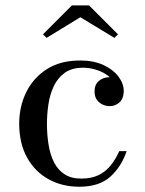

<svg xmlns="http://www.w3.org/2000/svg" viewBox="-20 -700 550 730"><path d="M281.5 10Q216 10 164.2 -18.8Q112.5 -47.5 82.8 -101.2Q53 -155 53 -230Q53 -295 79.8 -349.5Q106.5 -404 158 -437Q209.5 -470 285 -470Q336 -470 373.2 -452.8Q410.5 -435.5 430.5 -408.8Q450.5 -382 450.5 -353.5Q450.5 -326.5 435 -311.5Q419.5 -296.5 396.5 -296.5Q384 -296.5 370.8 -302.2Q357.5 -308 348.5 -320.2Q339.5 -332.5 339.5 -352.5Q339.5 -379 356.5 -392.8Q373.5 -406.5 396.5 -406.5Q418 -406.5 433.8 -393.2Q449.5 -380 449.5 -353.5H423.5Q423.5 -373.5 412.2 -389.8Q401 -406 382.2 -418Q363.5 -430 340.8 -436.2Q318 -442.5 295.5 -442.5Q253 -442.5 226 -423Q199 -403.5 184.2 -371.8Q169.5 -340 164 -302.8Q158.5 -265.5 158.5 -230Q158.5 -187 164.8 -149Q171 -111 185.8 -82.2Q200.5 -53.5 225.8 -37.2Q251 -21 288.5 -21Q327.5 -21 354.8 -34.2Q382 -47.5 401 -71.2Q420 -95 433.5 -125.5H461.5Q442 -67 399.8 -28.5Q357.5 10 281.5 10ZM157 -556 143.5 -569.5 253.5 -679.5H318.5L428.5 -569.5L415 -556L285.5 -634.5Z"/></svg>

Font: Bodoni Moda 9pt
Style: Regular
Weight: 400
Designer: Owen Earl
Foundry: indestructible type
Version: Version 2.005